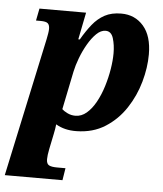

<svg xmlns="http://www.w3.org/2000/svg" viewBox="-89 -594 751 882"><g transform="rotate(5 287.0 -153.0)"><path d="M103 -399Q106 -414 108 -426Q110 -438 110 -447Q110 -465 101.5 -472.5Q93 -480 68 -480H47L58 -536H273L248 -411H255Q278 -451 302.5 -481.5Q327 -512 358.5 -529Q390 -546 435 -546Q498 -546 537.5 -500.5Q577 -455 577 -370Q577 -309 558.5 -243Q540 -177 502.5 -120Q465 -63 408.5 -27Q352 9 276 10Q221 11 181 -13Q180 -5 178 9Q176 23 173 35L159 103Q156 118 154.5 129.5Q153 141 153 150Q153 171 164.5 177.5Q176 184 202 184H241L232 240H-34ZM265 -60Q293 -60 316.5 -80Q340 -100 358.5 -133.5Q377 -167 389.5 -207.5Q402 -248 408.5 -288Q415 -328 415 -361Q415 -399 405.5 -430Q396 -461 370 -461Q348 -461 327.5 -441Q307 -421 289 -390Q271 -359 258 -324.5Q245 -290 239 -261L203 -85Q211 -77 228 -68.5Q245 -60 265 -60Z"/></g></svg>

Font: Noto Serif SemiCondensed ExtraBold
Style: Italic
Weight: 800
Width: 4
Italic angle: -12°
Designer: Monotype Design Team
Foundry: Monotype Imaging Inc.
Version: Version 2.014; ttfautohint (v1.8.4.7-5d5b)